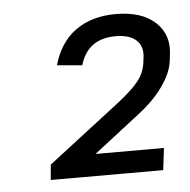

<svg xmlns="http://www.w3.org/2000/svg" viewBox="-36 -821 423 427"><g transform="rotate(-5 175.0 -607.5)"><path d="M64 -464 212 -578Q241 -600 257 -615.5Q273 -631 280 -644Q287 -657 289 -673L290 -681Q294 -707 279 -721.5Q264 -736 232 -736Q202 -736 182 -722Q162 -708 153 -678L97 -683Q111 -733 147 -759Q183 -785 237 -785Q295 -785 325.5 -756.5Q356 -728 349 -682L348 -673Q346 -654 336 -635Q326 -616 310 -597.5Q294 -579 271 -561L115 -440L120 -479H318L312 -430H61Z"/></g></svg>

Font: Pathway Extreme 8pt Thin 12pt
Style: Italic
Weight: 100
Italic angle: -8°
Version: Version 1.001;gftools[0.9.26]